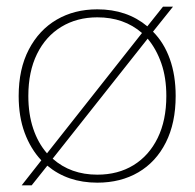

<svg xmlns="http://www.w3.org/2000/svg" viewBox="-20 -538 584 576"><path d="M45 18 104 -57Q72 -91 54 -139.5Q36 -188 36 -250Q36 -331 66.5 -389.5Q97 -448 150 -479Q203 -510 272 -510Q361 -510 422 -459L469 -518H499L439 -443Q472 -410 489.5 -361Q507 -312 507 -250Q507 -169 477.5 -110.5Q448 -52 395 -21Q342 10 272 10Q183 10 122 -41L75 18ZM272 -486Q211 -486 164 -457.5Q117 -429 91 -376Q65 -323 65 -250Q65 -196 79.5 -152.5Q94 -109 121 -78L406 -439Q352 -486 272 -486ZM479 -250Q479 -305 464 -348Q449 -391 423 -422L138 -62Q192 -14 272 -14Q334 -14 380.5 -42.5Q427 -71 453 -124Q479 -177 479 -250Z"/></svg>

Font: Prodigy Sans ExtraLight
Style: Regular
Weight: 200
Designer: Wei Huang
Foundry: Wei Huang
Version: Version 1.003; ttfautohint (v1.8.3)